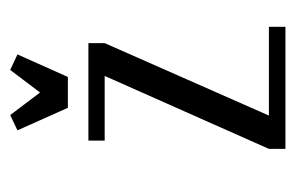

<svg xmlns="http://www.w3.org/2000/svg" viewBox="-121 -455 576 374"><g transform="rotate(-90 167.0 -268.0)"><path d="M64 0V-32.2L206.1 -352.1H80.1V-383.8H270V-352.1L128.9 -32.2H301.8V0ZM100.1 -522 129.9 -536.1 173.8 -478 217.8 -536.1 248 -522 204.1 -423.8H144Z"/></g></svg>

Font: Gawaa
Style: Regular
Weight: 400
Designer: T. Christopher White
Version: Version 1.0